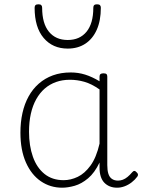

<svg xmlns="http://www.w3.org/2000/svg" viewBox="-20 -856 663 893"><path d="M269 17Q214 17 170 -13Q126 -43 100.5 -100.5Q75 -158 75 -239Q75 -288 84.5 -330.5Q94 -373 113 -407.5Q132 -442 160.5 -467Q189 -492 226 -505.5Q263 -519 309 -519Q344 -519 376 -509Q408 -499 443 -478V-500Q443 -508 447.5 -511.5Q452 -515 461 -515Q471 -515 475 -511.5Q479 -508 479 -500V-88Q479 -64 484 -48Q489 -32 500.5 -24Q512 -16 529 -16Q540 -16 551 -20Q562 -24 573 -33Q584 -42 595 -55Q600 -61 605 -61Q610 -61 615 -55Q620 -51 621.5 -46Q623 -41 619 -35Q608 -20 592.5 -8Q577 4 559.5 10.5Q542 17 525 17Q506 17 491 11Q476 5 465 -6.5Q454 -18 448.5 -35.5Q443 -53 443 -76Q443 -82 443 -88.5Q443 -95 443 -100Q420 -52 389.5 -26.5Q359 -1 327.5 8Q296 17 269 17ZM115 -243Q115 -178 133 -127Q151 -76 187 -47Q223 -18 276 -18Q309 -18 341.5 -33.5Q374 -49 401 -86Q428 -123 443 -188V-440Q406 -466 372.5 -475.5Q339 -485 305 -485Q270 -485 240.5 -474.5Q211 -464 188 -444Q165 -424 148.5 -394.5Q132 -365 123.5 -327Q115 -289 115 -243ZM295 -630Q225 -630 183 -679.5Q141 -729 141 -820Q141 -828 145 -832Q149 -836 159 -836Q168 -836 172 -832Q176 -828 176 -820Q176 -747 207.5 -708.5Q239 -670 295 -670Q351 -670 382.5 -708.5Q414 -747 414 -820Q414 -828 418 -832Q422 -836 431 -836Q441 -836 445 -832Q449 -828 449 -820Q449 -760 430 -717.5Q411 -675 376.5 -652.5Q342 -630 295 -630Z"/></svg>

Font: Playwrite BE WAL Thin
Style: Regular
Weight: 250
Version: Version 1.002